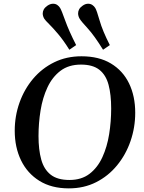

<svg xmlns="http://www.w3.org/2000/svg" viewBox="-20 -1015 787 1049"><path d="M356 14.2Q261.2 14.2 195.3 -26.9Q129.4 -67.9 95 -138.9Q60.5 -210 60.5 -300.8Q60.5 -381.3 86.7 -454.6Q112.8 -527.8 161.1 -585Q209.5 -642.1 276.4 -674.8Q343.3 -707.5 425.3 -707.5Q520.5 -707.5 585.9 -668.2Q651.4 -628.9 685.1 -559.3Q718.8 -489.7 718.8 -398.9Q718.8 -318.4 693.1 -244.1Q667.5 -169.9 619.6 -111.6Q571.8 -53.2 505.1 -19.5Q438.5 14.2 356 14.2ZM359.4 -31.7Q425.3 -31.7 469.2 -65.4Q513.2 -99.1 539.3 -156Q565.4 -212.9 576.4 -282.2Q587.4 -351.6 587.4 -422.4Q587.4 -497.6 573.2 -551.3Q559.1 -605 523.2 -633.5Q487.3 -662.1 422.4 -662.1Q355.5 -662.1 310.8 -628.4Q266.1 -594.7 239.5 -538.1Q212.9 -481.4 201.7 -412.1Q190.4 -342.8 190.4 -271.5Q190.4 -197.3 205.3 -143.3Q220.2 -89.4 257.1 -60.5Q293.9 -31.7 359.4 -31.7ZM358.9 -743.2Q326.7 -794.9 297.4 -829.3Q268.1 -863.8 247.8 -883.8Q227.5 -903.8 222.2 -912.1Q213.4 -926.8 213.4 -941.4Q213.4 -952.6 219.2 -963.4Q225.1 -974.1 238.3 -983.4Q254.4 -994.6 270 -994.6Q283.2 -994.6 293 -987.8Q302.7 -981 308.6 -971.2Q316.4 -958.5 336.2 -902.8Q356 -847.2 396 -768.6ZM543 -743.2Q495.1 -820.8 459 -860.1Q422.9 -899.4 415.5 -912.1Q406.7 -926.8 406.7 -941.9Q406.7 -953.1 412.1 -963.6Q417.5 -974.1 430.7 -983.4Q445.8 -994.6 461.4 -994.6Q474.6 -994.6 484.6 -987.8Q494.6 -981 500.5 -971.2Q508.3 -959 524.2 -903.1Q540 -847.2 580.1 -768.6Z"/></svg>

Font: Gelasio Medium
Style: Italic
Weight: 500
Italic angle: -8.5°
Designer: Eben Sorkin
Foundry: Eben Sorkin
Version: Version 1.008